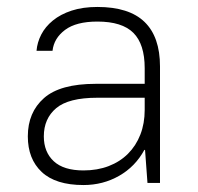

<svg xmlns="http://www.w3.org/2000/svg" viewBox="-20 -526 570 552"><path d="M220 6Q140 6 100 -31.5Q60 -69 60 -134Q60 -203 106.5 -244Q153 -285 255 -285H396V-330Q396 -399 363.5 -431.5Q331 -464 260 -464Q199 -464 167 -440Q135 -416 131 -380H85Q87 -404 98.5 -426.5Q110 -449 132 -467Q154 -485 186 -495.5Q218 -506 260 -506Q351 -506 395.5 -463Q440 -420 440 -335V0H404L397 -95H395Q369 -47 322.5 -20.5Q276 6 220 6ZM220 -36Q260 -36 292.5 -48.5Q325 -61 348 -84Q371 -107 383.5 -139Q396 -171 396 -210V-245H260Q177 -245 141.5 -215Q106 -185 106 -134Q106 -89 134.5 -62.5Q163 -36 220 -36Z"/></svg>

Font: PT Root UI Light
Style: Regular
Weight: 300
Designer: Vitaly Kuzmin
Foundry: ParaType Ltd.
Version: Version 2.000G